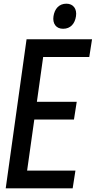

<svg xmlns="http://www.w3.org/2000/svg" viewBox="-20 -991 519 1041"><path d="M322 -835C363 -835 386 -863 392 -903C398 -942 378 -971 340 -971C299 -971 276 -942 270 -903C264 -863 284 -835 322 -835ZM11 30H374L389 -66H127L166 -343H381L396 -439H180L214 -682H464L479 -778H124Z"/></svg>

Font: Smiley Sans Oblique
Style: Regular
Weight: 400
Italic angle: -8°
Designer: oooooohmygosh, Nagisa Chen, Janine Sui, Heda Shi, Jian Li
Foundry: atelierAnchor
Version: Version 2.0.1